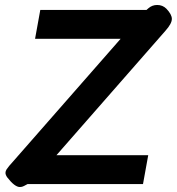

<svg xmlns="http://www.w3.org/2000/svg" viewBox="-20 -740 711 772"><path d="M60 12Q39 12 9 -27Q2 -37 2 -45Q2 -52 6.5 -59Q11 -66 17 -73Q23 -80 25 -82L465 -584H121L142 -700H569L577 -707Q592 -720 612 -720Q634 -720 649 -705Q671 -682 671 -664Q671 -645 645 -616L207 -116H576L555 0H91L76 8Q69 12 60 12Z"/></svg>

Font: Niramit
Style: Bold Italic
Weight: 700
Italic angle: -10°
Designer: Katatrad Aksorn Co.,Ltd.
Foundry: Cadson Demak Co.,Ltd.
Version: Version 1.001; ttfautohint (v1.6)